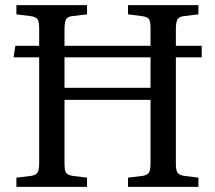

<svg xmlns="http://www.w3.org/2000/svg" viewBox="-20 -730 839 750"><path d="M44 0V-36L102 -43Q120 -46 126.5 -56Q133 -66 133 -94V-506H33L40 -551H133V-620Q133 -646 126.5 -655Q120 -664 100 -667L44 -674V-710H320V-674L262 -667Q244 -665 238 -654Q232 -643 232 -616V-551H568V-620Q568 -646 562 -655Q556 -664 535 -667L480 -674V-710H755V-674L698 -667Q680 -665 673.5 -654.5Q667 -644 667 -616V-551H768V-506H667V-90Q667 -65 673.5 -55.5Q680 -46 700 -43L755 -36V0H480V-36L537 -43Q556 -46 562 -56Q568 -66 568 -94V-340H232V-90Q232 -65 238 -55.5Q244 -46 264 -43L320 -36V0ZM232 -387H568V-506H232Z"/></svg>

Font: Literata 36pt
Style: Regular
Weight: 400
Designer: Latin by Veronika Burian and Jose Scaglione. Greek by Irene Vlachou. Cyrillic by Vera Evstafieva.
Foundry: TypeTogether
Version: Version 3.002